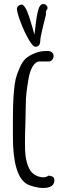

<svg xmlns="http://www.w3.org/2000/svg" viewBox="-20 -919 319 953"><path d="M111 -7Q44 -50 44 -242V-269V-300V-324Q44 -364 45 -395.5Q46 -427 49 -464Q52 -503 58 -527.5Q64 -552 78 -583Q90 -612 107.5 -628Q125 -644 153 -655Q178 -666 215 -666Q230 -666 238 -659Q246 -652 246 -641Q246 -631 239.5 -623Q233 -615 224 -614H177Q157 -614 142 -589Q127 -564 121 -524Q108 -450 108 -404V-399L106 -303Q104 -260 104 -206Q104 -168 107 -144Q112 -108 124 -84Q136 -57 165 -45Q180 -39 198 -39Q209 -39 220 -47Q233 -47 241.5 -41.5Q250 -36 250 -25Q250 14 195 14Q173 14 148.5 7.5Q124 1 111 -7ZM64 -876Q64 -884 71.5 -890Q79 -896 88 -896Q99 -896 113 -867Q123 -844 138 -793L151 -747Q154 -771 155 -780Q156 -789 159 -813.5Q162 -838 167 -858Q175 -899 195 -899Q204 -899 210 -893Q216 -887 216 -878Q216 -875 212 -870L208 -863V-845L194 -790Q180 -732 180 -719Q180 -687 155 -687Q143 -687 121 -725.5Q99 -764 81.5 -811Q64 -858 64 -876Z"/></svg>

Font: Amatic SC
Style: Bold
Weight: 700
Designer: Multiple Designers
Foundry: Vernon Adams
Version: Version 2.505